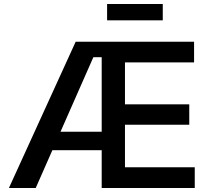

<svg xmlns="http://www.w3.org/2000/svg" viewBox="-20 -935 1048 955"><path d="M24.4 0 356.4 -727.5H945.3V-624.5H601.6V-416H921.4V-314.5H601.6V-103H948.7V0H485.8V-650.4H444.3L157.7 0ZM193.8 -188V-279.8H546.9V-188ZM789.6 -915V-834H512.7V-915Z"/></svg>

Font: Inter Cardless
Style: Medium
Weight: 500
Designer: Rasmus Andersson
Foundry: rsms
Version: Version 4.001;git-9221beed3